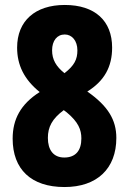

<svg xmlns="http://www.w3.org/2000/svg" viewBox="-20 -744 521 774"><path d="M241 -724C122 -724 49 -660 49 -552C49 -482 77 -424 140 -373C63 -324 31 -263 31 -185C31 -62 105 10 240 10C371 10 449 -64 449 -188C449 -261 415 -317 332 -375C401 -418 432 -475 432 -552C432 -660 363 -724 241 -724ZM241 -605C270 -605 292 -580 292 -541C292 -505 280 -480 240 -449C206 -476 190 -504 190 -541C190 -580 210 -605 241 -605ZM173 -188C173 -232 190 -265 237 -300L249 -291C296 -252 308 -221 308 -186C308 -137 285 -109 239 -109C195 -109 173 -140 173 -188Z"/></svg>

Font: Noto Sans Myanmar ExtraCondensed ExtraBold
Style: Regular
Weight: 800
Width: 2
Designer: Monotype Design Team
Foundry: Monotype Imaging Inc.
Version: Version 2.107